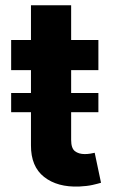

<svg xmlns="http://www.w3.org/2000/svg" viewBox="-20 -696 431 723"><path d="M22 -273.4V-345.9H96.6V-431.8H22V-545.5H96.6V-676.1H247.9V-545.5H350.5V-431.8H247.9V-345.9H350.5V-273.4H247.9V-169Q247.9 -137.8 262.1 -126.8Q276.3 -115.8 299 -115.8Q309.7 -115.8 320.3 -117.5Q331 -119.3 336.6 -120.7L360.4 -7.8Q349.1 -4.3 328.5 0.4Q307.9 5 278.4 6.4Q196 9.6 146.1 -29.7Q96.2 -68.9 96.6 -148.8V-273.4Z"/></svg>

Font: Inter UI
Style: Bold
Weight: 700
Designer: Rasmus Andersson
Foundry: rsms
Version: 3.2;8d6f07862